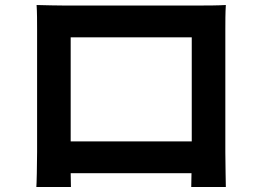

<svg xmlns="http://www.w3.org/2000/svg" viewBox="-20 -729 1040 766"><path d="M745 -580V-165H262V-580ZM879 -612C879 -642 879 -679 881 -709C845 -707 807 -707 782 -707H232C205 -707 167 -708 126 -709C128 -681 128 -640 128 -612V-123C128 -75 126 12 125 17H263L262 -38H744L743 17H881C881 13 879 -83 879 -122Z"/></svg>

Font: Source Han Sans SC Bold
Style: Regular
Weight: 700
Designer: Ryoko NISHIZUKA (kana & ideographs); Paul D. Hunt (Latin, Greek & Cyrillic); Wenlong ZHANG (bopomofo); Sandoll Communica
Foundry: Adobe Systems Incorporated
Version: Version 1.001;PS 1.001;hotconv 1.0.78;makeotf.lib2.5.61930